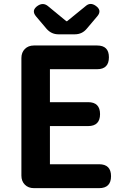

<svg xmlns="http://www.w3.org/2000/svg" viewBox="-20 -976 655 996"><path d="M156 0Q127 0 109 -18Q91 -36 91 -65V-675Q91 -704 109 -722Q127 -740 156 -740H484Q545 -740 545 -679Q545 -617 484 -617H239V-446H437Q499 -446 499 -384Q499 -322 437 -322H239V-124H494Q556 -124 556 -62Q556 0 494 0H323ZM283 -798Q247 -798 222 -826L167 -891Q140 -923 177 -947Q204 -964 228 -945L324 -866H328L425 -945Q448 -965 475 -947Q511 -923 485 -892L430 -827Q406 -798 368 -798H326Z"/></svg>

Font: GenSenRounded JP B
Style: Regular
Weight: 700
Version: Version 1.501;PS 1;hotconv 16.6.51;makeotf.lib2.5.65220